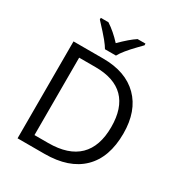

<svg xmlns="http://www.w3.org/2000/svg" viewBox="-211 -1078 1151 1225"><g transform="rotate(30 364.5 -465.5)"><path d="M668 -363.8Q668 -187 572 -93.5Q476.1 0 295.9 0H98.1V-713.9H316.9Q483.4 -713.9 575.7 -621.6Q668 -529.3 668 -363.8ZM580.1 -360.8Q580.1 -500.5 510 -571.3Q439.9 -642.1 301.8 -642.1H181.2V-71.8H282.2Q430.7 -71.8 505.4 -144.8Q580.1 -217.8 580.1 -360.8ZM173.8 -931.2H230Q285.6 -895 336.9 -838.9Q400.4 -902.3 444.8 -931.2H502.9V-918.9L470.7 -885.7Q400.4 -813.5 377.9 -771H296.9Q285.6 -791 260.7 -821.8Q235.8 -852.5 173.8 -918.9Z"/></g></svg>

Font: Open Sans ACDW
Style: acdw
Weight: 400
Foundry: Ascender Corporation
Version: Version 1.10